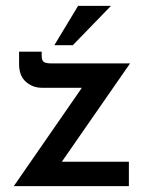

<svg xmlns="http://www.w3.org/2000/svg" viewBox="-20 -634 512 654"><path d="M123 -335Q91 -335 68 -355.5Q45 -376 45 -415V-458H122V-444Q122 -427 130 -422.5Q138 -418 156 -418H423L176 -62L156 -83H419V0H27L279 -364L295 -335ZM358 -614 228 -480H165L246 -614Z"/></svg>

Font: Reem Kufi Fun
Style: Regular
Weight: 400
Designer: Khaled Hosny
Version: Version 1.005